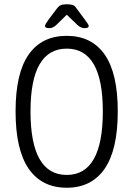

<svg xmlns="http://www.w3.org/2000/svg" viewBox="-20 -874 624 900"><path d="M293 6Q176 6 114.5 -83Q53 -172 53 -352Q53 -531 114.5 -618.5Q176 -706 293 -706Q409 -706 470.5 -618.5Q532 -531 532 -352Q532 -172 470.5 -83Q409 6 293 6ZM293 -54Q462 -54 462 -352Q462 -646 293 -646Q123 -646 123 -352Q123 -54 293 -54ZM211 -742Q191 -742 191 -752Q191 -757 196 -764.5Q201 -772 206 -780L249 -837Q256 -846 265.5 -850Q275 -854 293 -854Q311 -854 321 -850.5Q331 -847 337 -837L380 -779Q385 -772 390.5 -764Q396 -756 396 -752Q396 -742 376 -742Q360 -742 344 -756L293 -805L243 -756Q228 -742 211 -742Z"/></svg>

Font: Asap Condensed Light
Style: Regular
Weight: 300
Width: 3
Designer: Pablo Cosgaya
Foundry: Omnibus-Type
Version: Version 3.001; ttfautohint (v1.8.4.7-5d5b)